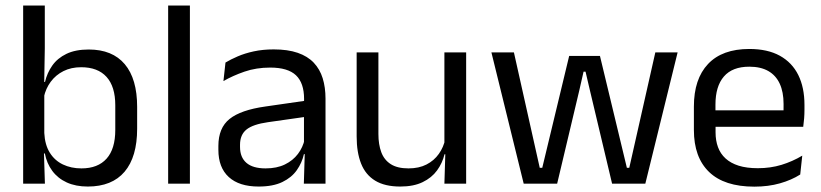

<svg xmlns="http://www.w3.org/2000/svg" viewBox="-20 -683 3054 714"><path d="M306.5 10.7Q261.6 10.7 228.3 -4.5Q195.1 -19.7 174.5 -47.5Q153.9 -75.3 146.8 -112.3H120L144.7 -188.5Q146.9 -144.6 165.1 -115.3Q183.3 -86 213.9 -71.4Q244.4 -56.8 282.8 -56.8Q343.9 -56.8 376.3 -93Q408.7 -129.1 408.7 -199.9V-291.6Q408.7 -361 376.2 -397Q343.7 -433 281.7 -433Q244.7 -433 216 -418.6Q187.4 -404.2 168.8 -379.2Q150.2 -354.2 143.1 -321.8L124.3 -378.4H147.4Q155.2 -411.9 174.4 -439.2Q193.6 -466.5 227 -482.7Q260.4 -498.9 310 -498.9Q397.9 -498.9 444 -444.3Q490 -389.7 490 -285.4V-204.6Q490 -99.5 443.3 -44.4Q396.5 10.7 306.5 10.7ZM66.1 0V-662.5H146.6V-503.5L144.2 -363.5L144.7 -348.1V-143.9L143.3 -117.9L147 0Z M605.3 0V-662.5H686.2V0Z M1109.9 0 1113.5 -118.6 1110.4 -131.1V-286.5L1110.8 -314.9Q1110.8 -374.3 1080.7 -403Q1050.5 -431.7 984.9 -431.7Q932.7 -431.7 888.9 -416.5Q845.1 -401.3 810.9 -381.5L818.5 -450.4Q837.6 -462 863.9 -473.3Q890.2 -484.7 923.8 -492Q957.4 -499.3 997.8 -499.3Q1050.3 -499.3 1087.1 -486.6Q1123.9 -473.9 1146.7 -449.9Q1169.5 -425.8 1180 -392Q1190.5 -358.1 1190.5 -316.2V0ZM941.9 10.7Q869.4 10.7 830.8 -24.6Q792.1 -60 792.1 -125.7V-140Q792.1 -207.4 833.8 -240.7Q875.5 -274.1 966.7 -286.9L1121 -309.2L1125.4 -249.8L976.5 -228.6Q920.7 -220.7 896.7 -201.4Q872.6 -182 872.6 -144.5V-136.6Q872.6 -97.9 896.4 -77.4Q920.2 -56.8 967.6 -56.8Q1009.4 -56.8 1039.4 -71.4Q1069.4 -86 1087.9 -110.5Q1106.5 -135.1 1113 -165.2L1125.7 -109.8H1110.2Q1103.1 -77.8 1083.8 -50.3Q1064.6 -22.8 1030 -6.1Q995.4 10.7 941.9 10.7Z M1387.2 -488.2V-184.5Q1387.2 -145.8 1397.9 -117Q1408.6 -88.3 1433.1 -72.6Q1457.7 -56.8 1499 -56.8Q1538 -56.8 1566.1 -71.3Q1594.2 -85.7 1611.9 -110.7Q1629.6 -135.6 1636.1 -166.8L1650.6 -109.3H1633Q1625.3 -76.7 1605.3 -49.2Q1585.3 -21.8 1551.6 -5.6Q1517.9 10.7 1468.6 10.7Q1410.9 10.7 1375.1 -11.2Q1339.3 -33 1322.8 -74.7Q1306.3 -116.3 1306.3 -175.7V-488.2ZM1713.5 -488.2V0H1632.6L1636.2 -117.2L1632.6 -121.9V-488.2Z M1927.5 0 1807.4 -488.2H1891.1L1987.2 -58.9H1996.5L2096.6 -474.9H2211.1L2311.2 -58.9H2320.1L2417 -488.2H2499.9L2379.8 0H2256.2L2173.7 -347.1L2157.5 -416.4H2150.1L2134.3 -347L2051.9 0Z M2785.1 11.1Q2673.6 11.1 2617 -43.4Q2560.4 -97.8 2560.4 -199.7V-286.6Q2560.4 -389.4 2613.1 -445.1Q2665.7 -500.9 2766.5 -500.9Q2834.4 -500.9 2880.1 -475.7Q2925.7 -450.4 2948.7 -403.9Q2971.6 -357.4 2971.6 -293V-274.8Q2971.6 -259.1 2970.4 -243Q2969.2 -226.9 2967 -211.4H2892.7Q2893.5 -235.6 2893.7 -257.1Q2893.9 -278.6 2893.9 -296.4Q2893.9 -341 2879.6 -371.8Q2865.4 -402.6 2837.2 -418.8Q2808.9 -435 2766.5 -435Q2703.4 -435 2672 -398.5Q2640.6 -362.1 2640.6 -294.1V-247.4L2641 -237.5V-190.8Q2641 -160.4 2650 -135.9Q2659 -111.3 2678.1 -93.8Q2697.3 -76.2 2727 -66.8Q2756.8 -57.5 2798.2 -57.5Q2845.3 -57.5 2886.3 -70Q2927.3 -82.6 2963.4 -104.2L2955.8 -34Q2923.6 -13.5 2880.4 -1.2Q2837.3 11.1 2785.1 11.1ZM2603.1 -211.4V-272.7H2949.9V-211.4Z"/></svg>

Font: Anek Tamil Medium
Style: Regular
Weight: 500
Designer: Aadarsh Rajan (Tamil), Yesha Goshar (Latin)
Foundry: Ek Type
Version: Version 1.003